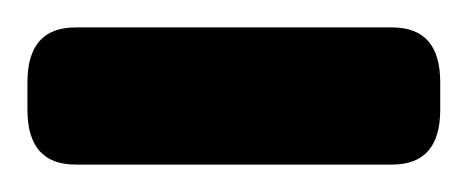

<svg xmlns="http://www.w3.org/2000/svg" viewBox="-20 -717 341 140"><path d="M35 -597Q0 -597 0 -637V-657Q0 -697 35 -697H266Q301 -697 301 -657V-637Q301 -597 266 -597Z"/></svg>

Font: Asap Condensed ExtraBold
Style: Regular
Weight: 800
Width: 3
Designer: Pablo Cosgaya
Foundry: Omnibus-Type
Version: Version 3.001; ttfautohint (v1.8.4.7-5d5b)